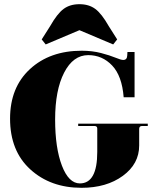

<svg xmlns="http://www.w3.org/2000/svg" viewBox="-20 -884 751 916"><path d="M198 -672 179 -696 219 -759Q253 -819 283.5 -841.5Q314 -864 359 -864Q404 -864 434.5 -841.5Q465 -819 499 -759L539 -696L520 -672L359 -740ZM369 12Q221 12 124.5 -76Q28 -164 28 -318Q28 -467 123 -554.5Q218 -642 370 -642Q420 -642 462 -631Q504 -620 530.5 -609Q557 -598 568 -598Q586 -598 587 -619L588 -636H622V-420H570Q562 -522 515 -571.5Q468 -621 401 -621Q329 -621 286 -537.5Q243 -454 243 -314Q243 -178 275.5 -93.5Q308 -9 361 -9Q444 -9 444 -159V-271Q444 -283 430 -283H353V-294H685V-283H658Q644 -283 644 -269V-190Q644 -102 566 -45Q488 12 369 12Z"/></svg>

Font: Arapey Black-Display
Style: Regular
Weight: 900
Designer: Eduardo Rodriguez Tunni
Foundry: Eduardo Rodriguez Tunni
Version: Version 4.000